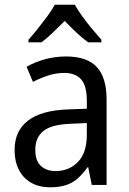

<svg xmlns="http://www.w3.org/2000/svg" viewBox="-20 -786 548 816"><path d="M261 -546Q350 -546 391.5 -501Q433 -456 433 -364V0H370L355 -75H352Q332 -47 310 -27.5Q288 -8 259.5 1Q231 10 193 10Q147 10 113 -9Q79 -28 60.5 -64Q42 -100 42 -149Q42 -229 98.5 -273Q155 -317 269 -321L349 -324V-357Q349 -422 324.5 -449Q300 -476 253 -476Q218 -476 184.5 -465Q151 -454 120 -438L93 -502Q127 -522 170.5 -534Q214 -546 261 -546ZM281 -260Q198 -257 164 -229Q130 -201 130 -149Q130 -103 153.5 -81Q177 -59 216 -59Q274 -59 311.5 -98Q349 -137 349 -213V-263ZM298 -766Q310 -744 329.5 -717Q349 -690 371 -663.5Q393 -637 411 -617V-606H355Q331 -623 305.5 -647Q280 -671 255 -697Q229 -671 204 -647Q179 -623 156 -606H101V-617Q120 -638 141 -664.5Q162 -691 181.5 -717.5Q201 -744 213 -766Z"/></svg>

Font: Noto Sans Thai SemiCondensed
Style: Regular
Weight: 400
Width: 4
Designer: Monotype Design Team
Foundry: Monotype Imaging Inc.
Version: Version 2.001